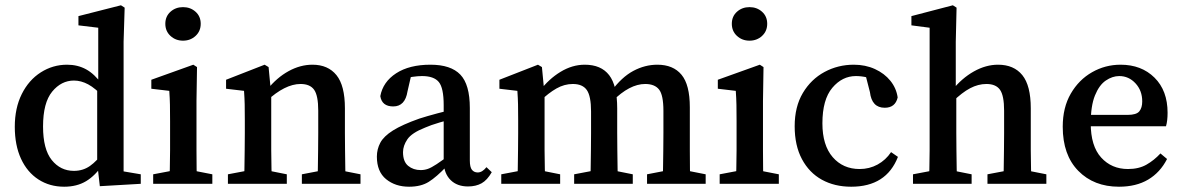

<svg xmlns="http://www.w3.org/2000/svg" viewBox="-20 -696 4480 727"><path d="M223 11Q168 11 125.5 -16.5Q83 -44 59.5 -95Q36 -146 36 -216Q36 -287 62.5 -340Q89 -393 134.5 -422Q180 -451 234 -451Q274 -451 306 -433.5Q338 -416 367 -376H385L376 -325Q341 -362 314 -376.5Q287 -391 260 -391Q212 -391 177.5 -349Q143 -307 143 -217Q143 -131 176 -90Q209 -49 260 -49Q294 -49 320.5 -67.5Q347 -86 375 -124L384 -73H369Q341 -31 306 -10Q271 11 223 11ZM358 9 348 -79V-362L352 -373V-591L277 -600V-635L438 -676L452 -667L448 -538V-47L513 -36V0Z M560 0V-36L655 -54H692L784 -36V0ZM621 0Q622 -21 623 -55.5Q624 -90 624 -127.5Q624 -165 624 -193V-236Q624 -274 623.5 -299Q623 -324 621 -352L553 -360V-394L712 -451L726 -442L724 -314V-193Q724 -165 724 -127.5Q724 -90 724.5 -55.5Q725 -21 726 0ZM673 -542Q645 -542 625.5 -560Q606 -578 606 -606Q606 -634 625.5 -651.5Q645 -669 673 -669Q701 -669 720.5 -651.5Q740 -634 740 -606Q740 -578 720.5 -560Q701 -542 673 -542Z M1182 0Q1183 -21 1183.5 -55Q1184 -89 1184.5 -126.5Q1185 -164 1185 -193V-277Q1185 -334 1169.5 -356Q1154 -378 1118 -378Q1059 -378 989 -313L980 -357H992Q1028 -402 1072.5 -426.5Q1117 -451 1163 -451Q1222 -451 1254 -411.5Q1286 -372 1286 -286V-193Q1286 -164 1286.5 -126.5Q1287 -89 1287.5 -55Q1288 -21 1289 0ZM843 0V-36L938 -54H976L1066 -36V0ZM904 0Q905 -21 905.5 -55.5Q906 -90 906.5 -127.5Q907 -165 907 -193V-240Q907 -278 906.5 -301Q906 -324 904 -352L836 -360V-394L982 -451L997 -442L1007 -337V-193Q1007 -165 1007 -127.5Q1007 -90 1008 -55.5Q1009 -21 1010 0ZM1123 0V-36L1217 -54H1254L1345 -36V0Z M1529 11Q1477 11 1442 -17.5Q1407 -46 1407 -103Q1407 -131 1420 -155.5Q1433 -180 1468 -202Q1503 -224 1568 -247Q1596 -256 1637 -267Q1678 -278 1712 -285V-250Q1681 -243 1645.5 -232.5Q1610 -222 1590 -213Q1539 -193 1522.5 -168.5Q1506 -144 1506 -120Q1506 -84 1525.5 -68Q1545 -52 1573 -52Q1587 -52 1600 -56.5Q1613 -61 1633.5 -74.5Q1654 -88 1690 -115L1702 -66H1671Q1633 -26 1603.5 -7.5Q1574 11 1529 11ZM1752 10Q1711 10 1686.5 -14Q1662 -38 1660 -80V-298Q1660 -363 1641.5 -385.5Q1623 -408 1578 -408Q1562 -408 1541.5 -405Q1521 -402 1494 -393L1540 -424L1523 -350Q1514 -293 1469 -293Q1426 -293 1420 -332Q1430 -386 1480 -418.5Q1530 -451 1610 -451Q1687 -451 1723 -413.5Q1759 -376 1759 -287V-88Q1759 -63 1767 -53Q1775 -43 1789 -43Q1806 -43 1822 -63L1842 -44Q1825 -14 1803.5 -2Q1782 10 1752 10Z M2489 0Q2490 -21 2490.5 -55Q2491 -89 2491.5 -126.5Q2492 -164 2492 -193V-276Q2492 -336 2475.5 -357Q2459 -378 2423 -378Q2364 -378 2299 -313L2286 -351H2295Q2334 -404 2378 -427.5Q2422 -451 2469 -451Q2529 -451 2560.5 -413Q2592 -375 2592 -290V-193Q2592 -164 2592 -126.5Q2592 -89 2592.5 -55Q2593 -21 2594 0ZM1878 0V-36L1973 -54H2011L2101 -36V0ZM1939 0Q1940 -21 1940.5 -55.5Q1941 -90 1941.5 -127.5Q1942 -165 1942 -193V-240Q1942 -278 1941.5 -301Q1941 -324 1939 -352L1871 -360V-394L2017 -451L2032 -442L2042 -337V-193Q2042 -165 2042 -127.5Q2042 -90 2043 -55.5Q2044 -21 2045 0ZM2154 0V-36L2249 -54H2286L2376 -36V0ZM2215 0Q2216 -21 2216.5 -55Q2217 -89 2217.5 -126.5Q2218 -164 2218 -193V-274Q2218 -332 2202 -355Q2186 -378 2149 -378Q2117 -378 2087 -361Q2057 -344 2025 -313L2014 -352H2024Q2058 -397 2102.5 -424Q2147 -451 2194 -451Q2256 -451 2286.5 -411.5Q2317 -372 2317 -286V-193Q2317 -164 2317.5 -126.5Q2318 -89 2318.5 -55Q2319 -21 2320 0ZM2430 0V-36L2523 -54H2561L2652 -36V0Z M2705 0V-36L2800 -54H2837L2929 -36V0ZM2766 0Q2767 -21 2768 -55.5Q2769 -90 2769 -127.5Q2769 -165 2769 -193V-236Q2769 -274 2768.5 -299Q2768 -324 2766 -352L2698 -360V-394L2857 -451L2871 -442L2869 -314V-193Q2869 -165 2869 -127.5Q2869 -90 2869.5 -55.5Q2870 -21 2871 0ZM2818 -542Q2790 -542 2770.5 -560Q2751 -578 2751 -606Q2751 -634 2770.5 -651.5Q2790 -669 2818 -669Q2846 -669 2865.5 -651.5Q2885 -634 2885 -606Q2885 -578 2865.5 -560Q2846 -542 2818 -542Z M3203 11Q3140 11 3092 -15.5Q3044 -42 3016.5 -93.5Q2989 -145 2989 -218Q2989 -292 3020 -344Q3051 -396 3102 -423.5Q3153 -451 3213 -451Q3257 -451 3293 -434.5Q3329 -418 3351.5 -390Q3374 -362 3379 -327Q3370 -288 3330 -288Q3281 -288 3274 -347L3255 -421L3307 -386Q3285 -398 3263 -403Q3241 -408 3221 -408Q3169 -408 3131.5 -363.5Q3094 -319 3094 -229Q3094 -146 3133 -101Q3172 -56 3235 -56Q3272 -56 3303 -73Q3334 -90 3354 -120L3380 -102Q3336 11 3203 11Z M3437 0V-36L3532 -54H3569L3659 -36V0ZM3497 0Q3498 -21 3499 -55.5Q3500 -90 3500 -127.5Q3500 -165 3500 -193V-591L3431 -600V-635L3588 -676L3602 -667L3599 -538V-347L3601 -335V-193Q3601 -165 3601.5 -127.5Q3602 -90 3602.5 -55.5Q3603 -21 3604 0ZM3719 0V-36L3814 -54H3851L3942 -36V0ZM3779 0Q3780 -21 3780.5 -55Q3781 -89 3781.5 -126.5Q3782 -164 3782 -193V-277Q3782 -334 3766.5 -356Q3751 -378 3715 -378Q3684 -378 3653.5 -362Q3623 -346 3587 -311L3573 -354H3585Q3622 -400 3667.5 -425.5Q3713 -451 3759 -451Q3819 -451 3851 -411.5Q3883 -372 3883 -286V-193Q3883 -164 3883 -126.5Q3883 -89 3884 -55Q3885 -21 3886 0Z M4217 11Q4122 11 4063 -49Q4004 -109 4004 -216Q4004 -289 4034.5 -341.5Q4065 -394 4115 -422.5Q4165 -451 4223 -451Q4302 -451 4351.5 -402Q4401 -353 4401 -269Q4401 -254 4399.5 -241Q4398 -228 4395 -218H4048V-261H4250Q4283 -261 4294 -274.5Q4305 -288 4305 -312Q4305 -353 4279.5 -380.5Q4254 -408 4218 -408Q4192 -408 4167 -391Q4142 -374 4126 -334.5Q4110 -295 4110 -229Q4110 -143 4149.5 -99.5Q4189 -56 4251 -56Q4292 -56 4321 -72.5Q4350 -89 4374 -115L4399 -94Q4373 -43 4327.5 -16Q4282 11 4217 11Z"/></svg>

Font: Lisu Bosa SemiBold
Style: Regular
Weight: 600
Designer: David Morse, Annie Olsen, Victor Gaultney, Frank Grießhammer (Latin)
Foundry: SIL International
Version: Version 2.000